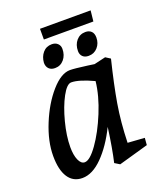

<svg xmlns="http://www.w3.org/2000/svg" viewBox="-140 -842 800 944"><g transform="rotate(-20 260.0 -369.5)"><path d="M29 -140Q29 -216 64.5 -303Q100 -390 152 -449.5Q204 -509 251 -509Q273 -509 340 -500L375 -495L435 -509L460 -493Q429 -367 413.5 -275Q398 -183 395 -76L483 -70L480 -33L325 11L299 -5Q315 -73 330 -183Q287 -96 234 -42.5Q181 11 128 11Q80 11 54.5 -28Q29 -67 29 -140ZM165 -58Q192 -58 233 -115.5Q274 -173 308.5 -257Q343 -341 351 -415Q276 -450 236 -450Q213 -450 186.5 -401Q160 -352 141.5 -281Q123 -210 123 -152Q123 -110 134.5 -84Q146 -58 165 -58ZM143 -586Q145 -617 163 -638Q181 -659 210 -659Q229 -659 240.5 -648Q252 -637 252 -620Q252 -587 233.5 -565Q215 -543 186 -543Q166 -543 154.5 -554.5Q143 -566 143 -586ZM320 -583Q320 -616 338.5 -637.5Q357 -659 386 -659Q405 -659 416.5 -648Q428 -637 428 -615Q428 -585 409.5 -564Q391 -543 362 -543Q342 -543 331 -554Q320 -565 320 -583ZM182 -750H447L441 -694H182Z"/></g></svg>

Font: Andada Pro Medium
Style: Italic
Weight: 500
Italic angle: -7°
Designer: Carolina Giovagnoli
Foundry: Huerta Tipografica
Version: Version 3.005; ttfautohint (v1.8.4)